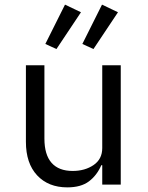

<svg xmlns="http://www.w3.org/2000/svg" viewBox="-20 -798 640 830"><path d="M422 -84H418Q399 -40 364.5 -14Q330 12 271 12Q189 12 140.5 -40Q92 -92 92 -185V-516H172V-199Q172 -129 203 -94Q234 -59 294 -59Q347 -59 384.5 -84.5Q422 -110 422 -158V-516H502V0H422ZM224 -586 176 -608 261 -778 330 -745ZM384 -586 336 -608 421 -778 490 -745Z"/></svg>

Font: iA Writer Mono V
Style: Regular
Weight: 400
Designer: Mike Abbink, Paul van der Laan, Pieter van Rosmalen
Foundry: Bold Monday
Version: Version 2.000